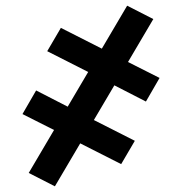

<svg xmlns="http://www.w3.org/2000/svg" viewBox="-20 -500 640 675"><path d="M173 155 81 108 170 -43 59 -99 107 -182 218 -125 290 -247 146 -320 194 -402 338 -329 427 -480 519 -433 430 -282 541 -226 493 -143 382 -200 310 -78 454 -5 406 77 262 4Z"/></svg>

Font: Iosevka Curly SmBdEx
Style: Regular
Weight: 600
Width: 7
Monospace: yes
Designer: Belleve Invis
Foundry: Belleve Invis
Version: Version 11.1.0; ttfautohint (v1.8.3)